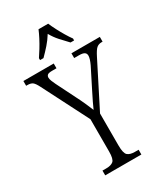

<svg xmlns="http://www.w3.org/2000/svg" viewBox="-232 -1024 965 1118"><g transform="rotate(-30 251.0 -465.5)"><path d="M132 0V-32H157Q190 -32 205.5 -45.5Q221 -59 221 -109V-326L64 -634Q49 -664 37 -673Q25 -682 2 -682H-6V-714H198V-682H170Q145 -682 137.5 -675.5Q130 -669 130 -658Q130 -648 135.5 -634Q141 -620 148 -606L211 -480Q227 -449 240 -420Q253 -391 264 -364Q272 -382 284 -407.5Q296 -433 312 -464L379 -597Q396 -633 396 -653Q396 -668 385 -675Q374 -682 349 -682H317V-714H508V-682H501Q481 -682 467.5 -670.5Q454 -659 435 -621L286 -327V-112Q286 -60 301.5 -46Q317 -32 350 -32H375V0ZM139 -784Q152 -803 168 -829Q184 -855 198 -882Q212 -909 221 -931H286Q295 -909 309 -882Q323 -855 338.5 -829Q354 -803 368 -784V-771H344Q318 -798 295 -823.5Q272 -849 254 -881Q234 -849 211.5 -823.5Q189 -798 162 -771H139Z"/></g></svg>

Font: Noto Serif Bengali Condensed Light
Style: Regular
Weight: 300
Width: 3
Designer: Juan Bruce, Universal Thirst, Indian Type Foundry and the Monotype Design Team.
Foundry: Monotype Imaging Inc.
Version: Version 2.003; ttfautohint (v1.8.4.7-5d5b)